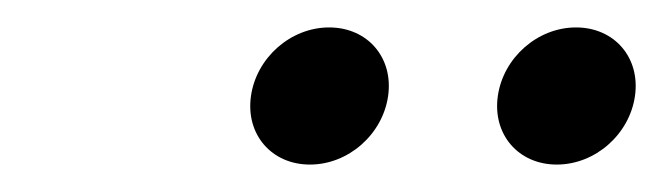

<svg xmlns="http://www.w3.org/2000/svg" viewBox="-20 -760 484 140"><path d="M206 -640C234 -640 259 -662 263 -690C267 -718 248 -740 220 -740C192 -740 167 -718 163 -690C159 -662 178 -640 206 -640ZM343 -690C339 -662 358 -640 386 -640C414 -640 439 -662 443 -690C447 -718 428 -740 400 -740C372 -740 347 -718 343 -690Z"/></svg>

Font: Mluvka
Style: Italic
Weight: 400
Italic angle: -8°
Designer: Modified by Jiří Krblich, Original typeface by Gumpita Rahayu
Foundry: Gumpita Rahayu & Jiří Krblich
Version: Version 2.000;Glyphs 3.1.1 (3134)